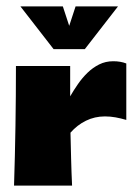

<svg xmlns="http://www.w3.org/2000/svg" viewBox="-20 -582 433 602"><path d="M200 -280Q211 -299 224.5 -318.5Q238 -338 254.5 -354Q271 -370 291 -380Q311 -390 335 -390Q358 -390 376 -383V-206Q359 -211 342.5 -214Q326 -217 309 -217Q277 -217 249.5 -203.5Q222 -190 201 -166Q202 -124 203 -83Q204 -42 206 0H24Q30 -187 30 -375H200ZM44 -562H177L197 -501L217 -562H350L246 -428H148Z"/></svg>

Font: CAT Rhythmus
Style: Regular
Weight: 400
Designer: Peter Wiegel nach alter Vorlage
Foundry: Peter Wiegel
Version: 1.000